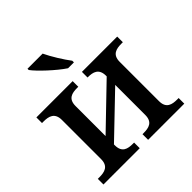

<svg xmlns="http://www.w3.org/2000/svg" viewBox="-198 -926 1085 1085"><g transform="rotate(-45 344.5 -383.0)"><path d="M344 -606H391V-619C362 -657 322 -721 301 -766H180V-756C205 -721 289 -642 344 -606ZM21 0H311V-45H301C261 -45 223 -53 223 -111V-118L466 -351V-111C466 -53 428 -45 388 -45H378V0H667V-45H655C615 -45 576 -53 576 -111V-425C576 -483 615 -491 655 -491H667V-536H385V-491H388C428 -491 466 -482 466 -424V-419L223 -185V-425C223 -483 261 -491 301 -491H311V-536H21V-491H34C74 -491 113 -482 113 -424V-111C113 -53 74 -45 34 -45H21Z"/></g></svg>

Font: Noto Serif Thai Medium
Style: Regular
Weight: 500
Designer: Monotype Design Team
Foundry: Monotype Imaging Inc.
Version: Version 1.901;PS 001.901;hotconv 1.0.88;makeotf.lib2.5.64775